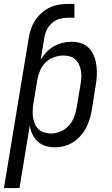

<svg xmlns="http://www.w3.org/2000/svg" viewBox="-48 -740 568 975"><path d="M-28 215 98 -548Q102 -571 109.5 -593.5Q117 -616 130.5 -636.5Q144 -657 163 -674Q182 -691 204 -701.5Q226 -712 249.5 -716Q273 -720 295 -720H330V-650H295Q275 -650 254 -644Q233 -638 216 -623Q199 -608 189.5 -588Q180 -568 177 -548L159 -437Q171 -458 188 -475.5Q205 -493 226 -505Q247 -517 270 -522.5Q293 -528 315 -528Q341 -528 365 -520Q389 -512 405.5 -494Q422 -476 430.5 -453Q439 -430 442 -404.5Q445 -379 443.5 -353Q442 -327 437 -301L418 -181Q414 -158 407 -134.5Q400 -111 388.5 -89.5Q377 -68 360 -49Q343 -30 322 -17Q301 -4 277.5 2Q254 8 230 8Q206 8 183 1Q160 -6 143.5 -21Q127 -36 117 -57.5Q107 -79 103 -102L51 215ZM211 -62Q235 -62 259 -72Q283 -82 300.5 -101Q318 -120 327.5 -144Q337 -168 341 -192L361 -312Q364 -329 365 -346.5Q366 -364 363 -380.5Q360 -397 353.5 -412Q347 -427 335 -438Q323 -449 307 -453.5Q291 -458 274 -458Q250 -458 226 -449.5Q202 -441 184 -423.5Q166 -406 156 -383Q146 -360 142 -337L122 -217Q119 -199 118 -181Q117 -163 119.5 -145.5Q122 -128 128.5 -112Q135 -96 147 -84.5Q159 -73 176 -67.5Q193 -62 211 -62Z"/></svg>

Font: Iosevka SS04 Oblique
Style: Regular
Weight: 400
Italic angle: -9°
Monospace: yes
Designer: Belleve Invis
Foundry: Belleve Invis
Version: Version 19.0.0; ttfautohint (v1.8.4)